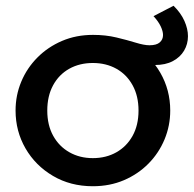

<svg xmlns="http://www.w3.org/2000/svg" viewBox="-20 -631 672 666"><path d="M302 15Q224.5 15 163.8 -20.8Q103 -56.5 68.5 -116.2Q34 -176 34 -247.5Q34 -300.5 53.8 -347.8Q73.5 -395 109.8 -431.5Q146 -468 195 -489Q244 -510 302.5 -510Q380 -510 440.8 -474.2Q501.5 -438.5 536 -378.8Q570.5 -319 570.5 -247.5Q570.5 -195 550.8 -147.5Q531 -100 495 -63.5Q459 -27 410 -6Q361 15 302 15ZM302 -82.5Q348 -82.5 383.8 -102.8Q419.5 -123 440 -160Q460.5 -197 460.5 -247.5Q460.5 -298 440 -335.2Q419.5 -372.5 383.8 -392.5Q348 -412.5 302 -412.5Q256 -412.5 220.2 -392.5Q184.5 -372.5 164.2 -335.2Q144 -298 144 -247.5Q144 -197 164.5 -160Q185 -123 220.8 -102.8Q256.5 -82.5 302 -82.5ZM517.5 -405.5Q496 -405.5 471.5 -412.2Q447 -419 419.8 -427.8Q392.5 -436.5 363.5 -443Q334.5 -449.5 303.5 -449.5L303 -510Q346.5 -510 384 -501Q421.5 -492 450.8 -483Q480 -474 498.5 -474Q523 -474 534.2 -484Q545.5 -494 545.5 -509.5Q545.5 -522.5 537.5 -539.5Q529.5 -556.5 512.5 -575L582 -611Q607.5 -586 619.8 -558.2Q632 -530.5 632 -505.5Q632 -478 618.5 -455.2Q605 -432.5 579.5 -419Q554 -405.5 517.5 -405.5Z"/></svg>

Font: Geologica Cursive
Style: Regular
Weight: 400
Designer: Sindre Bremnes, Frode Helland
Foundry: Monokrom Skriftforlag AS
Version: Version 1.010;gftools[0.9.28]